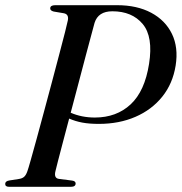

<svg xmlns="http://www.w3.org/2000/svg" viewBox="-21 -720 700 740"><path d="M656 -467.5Q645 -398 604.5 -347.5Q564 -297 501.2 -269.8Q438.5 -242.5 360 -242.5Q323 -242.5 296.2 -247.5Q269.5 -252.5 245.5 -263Q232.5 -213.5 221.2 -171Q210 -128.5 202.5 -99.5Q195 -70.5 193 -61.5Q185.5 -33 206.5 -30.5L257 -24Q270.5 -22 270.5 -13Q270.5 0 252 0H14.5Q-1 0 -1 -11Q-1 -22 15 -24.5L50.5 -30Q65 -32 72.2 -38.8Q79.5 -45.5 84.5 -60Q88 -69.5 97.5 -103.2Q107 -137 120.5 -186Q134 -235 149.2 -292Q164.5 -349 179.8 -406.2Q195 -463.5 208 -513Q221 -562.5 229.8 -596.8Q238.5 -631 240.5 -641.5Q245 -665.5 224.5 -669L186 -675.5Q172.5 -679 172.5 -687.5Q172.5 -700 192 -700H430.5Q507 -700 561.8 -670.8Q616.5 -641.5 641.8 -589.2Q667 -537 656 -467.5ZM343.5 -632Q341.5 -624.5 332.5 -591.2Q323.5 -558 310.2 -508Q297 -458 281.8 -400.2Q266.5 -342.5 251.5 -285.5Q294 -267 344.5 -267Q428 -267 482.5 -317.8Q537 -368.5 553.5 -474Q570 -578.5 529 -627.5Q488 -676.5 412 -676.5Q357.5 -676.5 343.5 -632Z"/></svg>

Font: Fraunces 72pt
Style: Italic
Weight: 400
Italic angle: -16°
Version: Version 1.000;[b76b70a41]